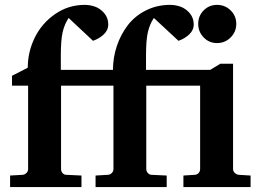

<svg xmlns="http://www.w3.org/2000/svg" viewBox="-20 -760 1065 780"><path d="M917 -717.8Q939.9 -695.3 939.9 -663.1Q939.9 -630.9 917 -607.9Q894 -585 861.8 -585Q829.6 -585 807.4 -607.9Q785.2 -630.9 785.2 -663.1Q785.2 -695.3 807.4 -717.8Q829.6 -740.2 861.8 -740.2Q894 -740.2 917 -717.8ZM998 0H725.1V-46.9L771 -49.8Q780.8 -50.3 786.9 -57.1Q793 -64 793 -73.2V-412.1H574.2V-73.2Q574.2 -64 580.8 -56.9Q587.4 -49.8 596.2 -49.8L657.2 -46.9V0H368.2V-46.9L418 -49.8Q427.7 -50.3 434.3 -57.1Q440.9 -64 440.9 -73.2V-412.1H228V-73.2Q228 -64 234.1 -56.9Q240.2 -49.8 250 -49.8L311 -46.9V0H21V-46.9L71.8 -49.8Q81.1 -50.8 87.6 -57.4Q94.2 -64 94.2 -73.2V-412.1H28.8V-452.1L92.8 -484.9Q92.8 -549.3 121.3 -607.4Q149.9 -665.5 203.9 -702.9Q257.8 -740.2 324.2 -740.2Q346.2 -740.2 366.9 -732.7Q387.7 -725.1 403.8 -706.1Q419.9 -687 419.9 -660.2Q419.9 -638.2 402.1 -620.8Q384.3 -603.5 357.9 -594.2L258.8 -687Q242.2 -662.1 234.6 -629.9Q227.1 -597.7 227.1 -534.2V-476.1H439Q439 -526.4 454.8 -573.5Q470.7 -620.6 499.5 -658Q528.3 -695.3 573 -717.8Q617.7 -740.2 670.9 -740.2Q692.9 -740.2 713.9 -732.7Q734.9 -725.1 751 -706.1Q767.1 -687 767.1 -660.2Q767.1 -638.2 749.3 -620.8Q731.4 -603.5 705.1 -594.2L605 -687Q588.4 -662.1 580.8 -629.9Q573.2 -597.7 573.2 -534.2V-476.1H834L875 -501H926.8V-73.2Q926.8 -64.5 933.8 -57.6Q940.9 -50.8 950.2 -49.8L998 -46.9Z"/></svg>

Font: Veleka
Style: Bold
Weight: 700
Designer: Stefan Peev, Context Ltd, 2016; SIL International, 1997-2014.
Foundry: Stefan Peev, Context Ltd, 2016
Version: Version 1.000